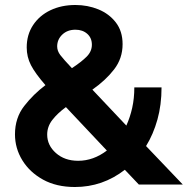

<svg xmlns="http://www.w3.org/2000/svg" viewBox="-20 -739 752 769"><path d="M536 0 480 -59Q391 10 280 10Q206 10 152.5 -19.5Q99 -49 69.5 -97Q40 -145 40 -201Q40 -267 77 -314.5Q114 -362 162 -398Q121 -445 104 -478Q87 -511 87 -549Q87 -600 112.5 -638.5Q138 -677 182 -698Q226 -719 282 -719Q331 -719 374 -701.5Q417 -684 444 -649Q471 -614 471 -562Q471 -505 437 -461Q403 -417 350 -380L486 -236Q501 -269 509.5 -307Q518 -345 518 -389H627Q627 -319 610.5 -260Q594 -201 565 -154L712 0ZM209 -553Q209 -535 221.5 -518.5Q234 -502 268 -466Q306 -491 327 -512Q348 -533 348 -560Q348 -587 329.5 -603.5Q311 -620 282 -620Q250 -620 229.5 -600.5Q209 -581 209 -553ZM169 -200Q169 -157 204 -126Q239 -95 293 -95Q354 -95 408 -136L244 -310Q210 -285 189.5 -258.5Q169 -232 169 -200Z"/></svg>

Font: Raleway
Style: Bold
Weight: 700
Designer: Matt McInerney, Pablo Impallari, Rodrigo Fuenzalida
Foundry: Matt McInerney, Pablo Impallari, Rodrigo Fuenzalida
Version: Version 4.026